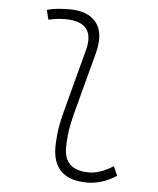

<svg xmlns="http://www.w3.org/2000/svg" viewBox="-53 -788 693 844"><g transform="rotate(5 293.0 -366.0)"><path d="M362.3 9.8Q210.4 9.8 210.4 -135.7Q210.4 -157.2 214.4 -195.6Q218.3 -233.9 235.8 -300.3L307.1 -569.3Q340.8 -697.3 204.1 -697.3Q167.5 -697.3 130.9 -688.5L120.6 -731Q145 -737.8 169.9 -740Q194.8 -742.2 219.7 -742.2Q302.7 -742.2 338.9 -695.3Q375 -648.4 351.6 -559.6L282.7 -300.3Q264.2 -230 260.7 -192.1Q257.3 -154.3 257.3 -138.2Q255.9 -35.2 366.7 -35.2Q416 -35.2 474.1 -72.3L491.7 -31.2Q428.7 9.8 362.3 9.8Z"/></g></svg>

Font: Cascadia Code ExtraLight
Style: Italic
Weight: 200
Italic angle: -10°
Monospace: yes
Designer: Aaron Bell
Foundry: Saja Typeworks
Version: Version 2404.023; ttfautohint (v1.8.4)